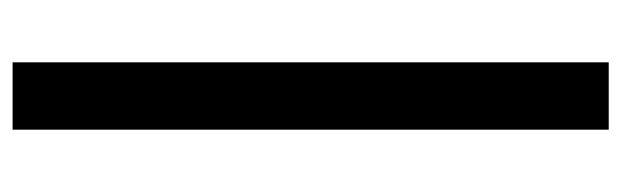

<svg xmlns="http://www.w3.org/2000/svg" viewBox="-361 -455 987 305"><g transform="rotate(-90 132.5 -302.5)"><path d="M79 -776H186V171H79Z"/></g></svg>

Font: Lato
Style: Regular
Weight: 800
Designer: Lukasz Dziedzic with Adam Twardoch and Botio Nikoltchev
Foundry: tyPoland Lukasz Dziedzic
Version: Version 2.015; 2015-08-06; http://www.latofonts.com/; ttfaut